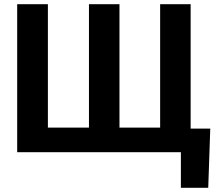

<svg xmlns="http://www.w3.org/2000/svg" viewBox="-20 -731 1061 922"><path d="M989.7 -113.3 980 170.9H848.6V-0.5H788.6V-113.3ZM62.5 -710.9H210V-118.2H407.2V-710.9H553.7V-118.2H749V-710.9H895.5V0H62.5Z"/></svg>

Font: RobotoDEMO
Style: Regular
Weight: 400
Designer: Christian Robertson
Foundry: Google
Version: Version 2.136